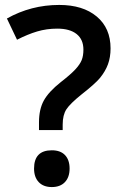

<svg xmlns="http://www.w3.org/2000/svg" viewBox="-20 -744 493 778"><path d="M234 -239Q234 -278 249 -301Q264 -324 310 -361Q365 -404 385 -428Q407 -455 417.5 -483.5Q428 -512 428 -548Q428 -630 372 -677Q316 -724 220 -724Q106 -724 8 -669L49 -583Q92 -605 130.5 -616.5Q169 -628 212 -628Q263 -628 290.5 -606Q318 -584 318 -543Q318 -518 311 -500.5Q304 -483 285 -462.5Q266 -442 226 -411Q177 -372 157.5 -336.5Q138 -301 138 -248V-217H234ZM190 14Q224 14 243 -6Q262 -26 262 -61Q262 -96 243.5 -115.5Q225 -135 190 -135Q118 -135 118 -61Q118 -26 137 -6Q156 14 190 14Z"/></svg>

Font: OpenSansMMV
Style: Semibold
Weight: 600
Designer: Steve Matteson
Foundry: Ascender Corporation
Version: Version 6.000